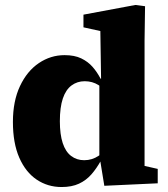

<svg xmlns="http://www.w3.org/2000/svg" viewBox="-20 -738 678 773"><path d="M228 15Q172 15 127.5 -15Q83 -45 57.5 -103.5Q32 -162 32 -247Q32 -331 60.5 -391.5Q89 -452 136.5 -484Q184 -516 240 -516Q280 -516 307 -503Q334 -490 352.5 -469Q371 -448 385 -421H429L424 -353Q401 -380 376.5 -395.5Q352 -411 321 -411Q291 -411 268 -394Q245 -377 233 -341.5Q221 -306 221 -250Q221 -197 232.5 -162Q244 -127 266.5 -110Q289 -93 319 -93Q351 -93 377.5 -111Q404 -129 426 -158L432 -91H386Q369 -60 348 -36Q327 -12 298 1.5Q269 15 228 15ZM400 10 384 -88 380 -90V-411L387 -416L384 -613L316 -628V-679L525 -718L564 -713L562 -574V-70L615 -58V0Z"/></svg>

Font: Source Serif 4 ExtraBold
Style: Regular
Weight: 800
Designer: Frank Grießhammer
Foundry: Adobe Systems Incorporated
Version: Version 4.004;hotconv 1.0.116;makeotfexe 2.5.65601